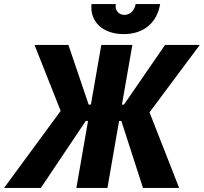

<svg xmlns="http://www.w3.org/2000/svg" viewBox="-61 -920 998 940"><path d="M-41 0H139L359 -328H370L313 0H465L522 -328H533L639 0H816L671 -370L917 -700H747L546 -408H536L587 -700H435L384 -408H373L274 -700H108L236 -377ZM545 -753C639 -753 707 -805 723 -900H603C598 -868 575 -847 548 -847C521 -847 500 -869 506 -900H387C378 -812 444 -753 545 -753Z"/></svg>

Font: Fixel Text 20240404
Style: Bold Italic
Weight: 700
Width: 4
Italic angle: -10°
Designer: AlfaBravo + MacPaw
Foundry: Kyrylo Tkachov, Marchela Mozhyna, Serhii Makarenko, Maria Weinstein, Zakhar Kryvoshyya
Version: Version 1.211;Glyphs 3.2 (3225)